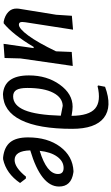

<svg xmlns="http://www.w3.org/2000/svg" viewBox="253 -1000 755 1301"><g transform="rotate(90 630.5 -349.5)"><path d="M181 -467 131 -145 129 -124Q128 -100 147 -100Q174 -100 221.5 -164.5Q269 -229 328 -352V-357L332 -458L427 -465L376 -111L373 -3L277 4L306 -200H298Q214 -59 138 3H126Q86 -5 61.5 -28Q37 -51 38 -86L39 -100L80 -353L87 -459Z M618 8Q491 -1 491 -168Q491 -290 553.5 -377Q616 -464 703 -464Q725 -464 765 -457Q764 -575 715.5 -616.5Q667 -658 563 -633L559 -638L568 -684Q703 -734 778 -676Q853 -618 853 -461Q853 -234 793.5 -114Q734 6 618 8ZM576 -157Q576 -106 589.5 -83.5Q603 -61 633 -61Q694 -61 726.5 -139Q759 -217 764 -384L697 -397Q641 -395 608.5 -332.5Q576 -270 576 -157Z M1220 -108Q1156 -14 1059 7H1046Q976 -1 943.5 -41.5Q911 -82 911 -162Q911 -295 974.5 -380Q1038 -465 1140 -470L1150 -469Q1244 -455 1244 -372Q1244 -250 999 -177Q1002 -71 1064 -71Q1115 -71 1177 -148L1190 -147ZM1118 -403Q1073 -403 1041.5 -359.5Q1010 -316 1002 -241Q1159 -289 1159 -365Q1159 -403 1118 -403Z"/></g></svg>

Font: Alegreya Sans SC Medium
Style: Italic
Weight: 500
Italic angle: -7°
Designer: Juan Pablo del Peral
Foundry: Huerta Tipografica
Version: Version 2.007